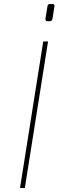

<svg xmlns="http://www.w3.org/2000/svg" viewBox="-20 -939 292 959"><path d="M196 -732H220L104 0H80ZM207 -843V-845L217 -907Q218 -919 231 -919H242Q252 -919 252 -910V-907L242 -845Q240 -833 228 -833H217Q207 -833 207 -843Z"/></svg>

Font: Exo Thin
Style: Italic
Weight: 250
Italic angle: -9°
Designer: Natanael Gama
Foundry: Natanael Gama
Version: Version 1.500; ttfautohint (v1.6)